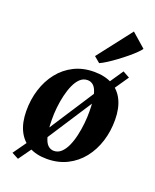

<svg xmlns="http://www.w3.org/2000/svg" viewBox="-169 -966 918 1135"><g transform="rotate(20 290.0 -399.0)"><path d="M85.5 71 43 48.5 114 -51.5 153 -99.5 411.5 -497.5 433.5 -536.5 495.5 -628 538 -604.5 474.5 -512 440.5 -470 181 -71 154.5 -25.5ZM334 -566.5Q402 -566.5 449.2 -540.8Q496.5 -515 521.2 -464.8Q546 -414.5 546.5 -342Q547 -270 526.8 -205.8Q506.5 -141.5 467.5 -92.2Q428.5 -43 372.2 -14.8Q316 13.5 244.5 13.5Q178.5 13.5 131.8 -12.5Q85 -38.5 60.2 -89Q35.5 -139.5 35 -211.5Q34.5 -284 54.8 -348.2Q75 -412.5 113.8 -461.5Q152.5 -510.5 208.2 -538.5Q264 -566.5 334 -566.5ZM314.5 -507Q288 -507 268.2 -488.8Q248.5 -470.5 234.5 -439.5Q220.5 -408.5 211.5 -370.5Q202.5 -332.5 198.2 -292.2Q194 -252 194.5 -216Q195 -151 204.5 -113.8Q214 -76.5 230.2 -61Q246.5 -45.5 268 -45.5Q294 -45.5 313.8 -63.8Q333.5 -82 347.5 -112.8Q361.5 -143.5 370.2 -181.8Q379 -220 383.2 -260.2Q387.5 -300.5 387 -337.5Q386.5 -403.5 377.2 -440.2Q368 -477 352 -492Q336 -507 314.5 -507ZM306 -655.5 472.5 -870.5 560.5 -793.5Q554.5 -783.5 536.2 -765.5Q518 -747.5 492.5 -726.5Q467 -705.5 439.2 -685Q411.5 -664.5 386 -648.2Q360.5 -632 343 -624.5Z"/></g></svg>

Font: Merriweather 24pt ExtraBold
Style: Italic
Weight: 800
Italic angle: -7.8°
Version: Version 2.101